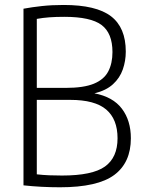

<svg xmlns="http://www.w3.org/2000/svg" viewBox="-20 -768 595 793"><path d="M227.5 5.5Q189.5 5.5 151.5 3.5Q113.5 1.5 77 -2.5V-732Q111.5 -738.5 152.8 -743Q194 -747.5 243 -747.5Q377.5 -747.5 438.5 -700.8Q499.5 -654 499.5 -555Q499.5 -516.5 487.2 -481.2Q475 -446 446.5 -420Q418 -394 370 -382.5Q446.5 -368 483.5 -319Q520.5 -270 520.5 -197Q520.5 -96.5 452 -45.5Q383.5 5.5 227.5 5.5ZM245.5 -698.5Q211 -698.5 184 -696.5Q157 -694.5 132 -690V-405H251Q325.5 -405 367.5 -422.2Q409.5 -439.5 427 -472.8Q444.5 -506 444.5 -553Q444.5 -631 399.5 -664.8Q354.5 -698.5 245.5 -698.5ZM236 -43Q361.5 -43 413.5 -80.2Q465.5 -117.5 465.5 -197Q465.5 -275.5 418.8 -315.5Q372 -355.5 270 -355.5H132V-48Q157.5 -45 184 -44Q210.5 -43 236 -43Z"/></svg>

Font: Encode Sans Condensed Light
Style: Regular
Weight: 300
Width: 3
Designer: Multiple Designers
Foundry: Impallari Type
Version: Version 3.000; ttfautohint (v1.8.3) -l 8 -r 50 -G 200 -x 14 